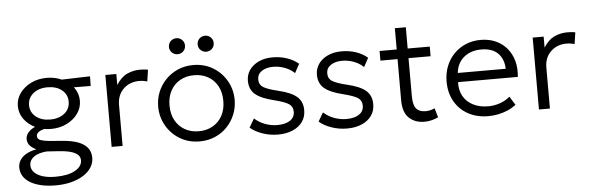

<svg xmlns="http://www.w3.org/2000/svg" viewBox="-54 -878 3968 1290"><g transform="rotate(-5 1930.0 -233.0)"><path d="M274.5 225Q220 225 176.8 215Q133.5 205 103 186.5Q72.5 168 56.5 142Q40.5 116 40.5 84Q40.5 57.5 54.5 35Q68.5 12.5 96.2 -3.8Q124 -20 165.5 -28Q136 -42 121.2 -60Q106.5 -78 106.5 -101.5Q106.5 -121 117.8 -138Q129 -155 150 -168.5Q171 -182 200.2 -191.2Q229.5 -200.5 265.5 -203.5L286 -165Q253.5 -165 229 -159Q204.5 -153 190.8 -142Q177 -131 177 -115.5Q177 -95 200 -87Q223 -79 259 -76L342 -69.5Q404 -65 447 -49.8Q490 -34.5 512.5 -7Q535 20.5 535 61.5Q535 96 516.2 125.8Q497.5 155.5 462.8 177.8Q428 200 380.2 212.5Q332.5 225 274.5 225ZM277.5 167Q362 167 410 140.2Q458 113.5 458 71.5Q458 39.5 424.2 21.5Q390.5 3.5 323 -1.5L236 -7.5Q198.5 -5 171.2 6Q144 17 130 35Q116 53 116 76Q116 103 135.5 123.5Q155 144 191 155.5Q227 167 277.5 167ZM276.5 -155.5Q218 -155.5 170.5 -178.5Q123 -201.5 95 -240.5Q67 -279.5 67 -328Q67 -376 95.2 -415Q123.5 -454 170.8 -477Q218 -500 276.5 -500Q334.5 -500 381.8 -477Q429 -454 457.2 -415Q485.5 -376 485.5 -328Q485.5 -280 457.5 -241Q429.5 -202 382 -178.8Q334.5 -155.5 276.5 -155.5ZM276.5 -219Q316 -219 346.2 -232.8Q376.5 -246.5 393.2 -271Q410 -295.5 410 -328Q410 -376.5 373 -406.5Q336 -436.5 276.5 -436.5Q236.5 -436.5 206.5 -422.8Q176.5 -409 159.5 -384.5Q142.5 -360 142.5 -328Q142.5 -279.5 179.8 -249.2Q217 -219 276.5 -219ZM354 -421.5 327 -478 567.5 -485 566.5 -420Z M671 0V-485H745V-411Q776.5 -461.5 817.8 -480.8Q859 -500 906 -500Q919.5 -500 933.2 -499Q947 -498 959.5 -495L948 -417.5Q934.5 -421 921.2 -423Q908 -425 894.5 -425Q829.5 -425 787.2 -384Q745 -343 745 -276V0Z M1264 15Q1190 15 1131.5 -20Q1073 -55 1039.5 -113.8Q1006 -172.5 1006 -242.5Q1006 -295 1025.2 -341.5Q1044.5 -388 1079.5 -423.8Q1114.5 -459.5 1161.5 -479.8Q1208.5 -500 1264 -500Q1338.5 -500 1396.8 -465Q1455 -430 1488.5 -371.2Q1522 -312.5 1522 -242.5Q1522 -190.5 1502.8 -143.8Q1483.5 -97 1449 -61.2Q1414.5 -25.5 1367.2 -5.2Q1320 15 1264 15ZM1264 -53.5Q1317 -53.5 1358 -76.8Q1399 -100 1422.2 -142.2Q1445.5 -184.5 1445.5 -242.5Q1445.5 -300.5 1422.2 -343Q1399 -385.5 1358 -408.5Q1317 -431.5 1264 -431.5Q1211 -431.5 1170 -408.5Q1129 -385.5 1105.8 -343Q1082.5 -300.5 1082.5 -242.5Q1082.5 -184.5 1106 -142.2Q1129.5 -100 1170.2 -76.8Q1211 -53.5 1264 -53.5ZM1167.5 -581.5Q1145 -581.5 1129 -597Q1113 -612.5 1113 -635.5Q1113 -650.5 1120.2 -663Q1127.5 -675.5 1140 -682.5Q1152.5 -689.5 1167.5 -689.5Q1189.5 -689.5 1205.5 -674Q1221.5 -658.5 1221.5 -635.5Q1221.5 -620 1214.2 -607.8Q1207 -595.5 1194.5 -588.5Q1182 -581.5 1167.5 -581.5ZM1361 -581.5Q1338.5 -581.5 1322.5 -597Q1306.5 -612.5 1306.5 -635.5Q1306.5 -650.5 1313.8 -663Q1321 -675.5 1333.5 -682.5Q1346 -689.5 1361 -689.5Q1383 -689.5 1399 -674Q1415 -658.5 1415 -635.5Q1415 -620 1407.8 -607.8Q1400.5 -595.5 1388 -588.5Q1375.5 -581.5 1361 -581.5Z M1792.5 15Q1737.5 15 1687.5 -2.5Q1637.5 -20 1605.5 -48L1640 -107Q1670 -79.5 1710.5 -64.2Q1751 -49 1793 -49Q1848 -49 1879.2 -70Q1910.5 -91 1910.5 -128.5Q1910.5 -164 1884 -181.5Q1857.5 -199 1786 -217Q1699 -238 1660.2 -271Q1621.5 -304 1621.5 -362.5Q1621.5 -403.5 1644.2 -435.8Q1667 -468 1707.2 -486.5Q1747.5 -505 1800 -505Q1851.5 -505 1896.2 -490Q1941 -475 1974.5 -446.5L1942 -386.5Q1925 -403.5 1902 -415.8Q1879 -428 1852.8 -434.8Q1826.5 -441.5 1799 -441.5Q1751.5 -441.5 1721.5 -421.2Q1691.5 -401 1691.5 -365.5Q1691.5 -329 1721.2 -311.5Q1751 -294 1816.5 -278.5Q1904 -258 1942.8 -224.8Q1981.5 -191.5 1981.5 -133Q1981.5 -88 1958 -55Q1934.5 -22 1892 -3.5Q1849.5 15 1792.5 15Z M2258 15Q2203 15 2153 -2.5Q2103 -20 2071 -48L2105.5 -107Q2135.5 -79.5 2176 -64.2Q2216.5 -49 2258.5 -49Q2313.5 -49 2344.8 -70Q2376 -91 2376 -128.5Q2376 -164 2349.5 -181.5Q2323 -199 2251.5 -217Q2164.5 -238 2125.8 -271Q2087 -304 2087 -362.5Q2087 -403.5 2109.8 -435.8Q2132.5 -468 2172.8 -486.5Q2213 -505 2265.5 -505Q2317 -505 2361.8 -490Q2406.5 -475 2440 -446.5L2407.5 -386.5Q2390.5 -403.5 2367.5 -415.8Q2344.5 -428 2318.2 -434.8Q2292 -441.5 2264.5 -441.5Q2217 -441.5 2187 -421.2Q2157 -401 2157 -365.5Q2157 -329 2186.8 -311.5Q2216.5 -294 2282 -278.5Q2369.5 -258 2408.2 -224.8Q2447 -191.5 2447 -133Q2447 -88 2423.5 -55Q2400 -22 2357.5 -3.5Q2315 15 2258 15Z M2780.5 15Q2716 15 2676 -23Q2636 -61 2636 -142V-628.5H2710V-485H2859V-420H2710V-163Q2710 -103.5 2730.8 -79.2Q2751.5 -55 2793 -55Q2811.5 -55 2827 -59Q2842.5 -63 2855 -69L2873.5 -7Q2853 3 2829 9Q2805 15 2780.5 15ZM2520.5 -420V-485H2649.5V-420Z M3210.5 15Q3134 15 3075.5 -17Q3017 -49 2984 -106.8Q2951 -164.5 2951 -241Q2951 -296.5 2969.8 -344Q2988.5 -391.5 3022.8 -426.5Q3057 -461.5 3102.8 -480.8Q3148.5 -500 3202.5 -500Q3260 -500 3305 -479.5Q3350 -459 3380.2 -422.5Q3410.5 -386 3423.8 -336.8Q3437 -287.5 3430.5 -230.5H3027.5Q3025 -176.5 3047.5 -136.2Q3070 -96 3113.5 -73.5Q3157 -51 3217 -51Q3256.5 -51 3295.2 -64.5Q3334 -78 3362.5 -103L3398.5 -45.5Q3374 -25.5 3342.2 -11.8Q3310.5 2 3276.8 8.5Q3243 15 3210.5 15ZM3031 -292H3354.5Q3352 -359.5 3313.2 -397.5Q3274.5 -435.5 3201.5 -435.5Q3131 -435.5 3084.8 -397.5Q3038.5 -359.5 3031 -292Z M3553 0V-485H3627V-411Q3658.5 -461.5 3699.8 -480.8Q3741 -500 3788 -500Q3801.5 -500 3815.2 -499Q3829 -498 3841.5 -495L3830 -417.5Q3816.5 -421 3803.2 -423Q3790 -425 3776.5 -425Q3711.5 -425 3669.2 -384Q3627 -343 3627 -276V0Z"/></g></svg>

Font: Geologica Thin Roman ExtraLight
Style: Regular
Weight: 250
Version: Version 1.010;gftools[0.9.28]